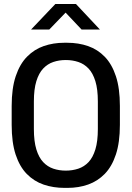

<svg xmlns="http://www.w3.org/2000/svg" viewBox="-20 -904 640 934"><path d="M294 10Q239.2 10 192.5 -5.9Q145.8 -21.8 110.6 -57.5Q75.5 -93.2 56.1 -152Q36.8 -210.8 36.8 -296.5V-388.8Q36.8 -474.5 56.6 -533.6Q76.5 -592.8 111.8 -628.5Q147 -664.2 193.2 -680.1Q239.5 -696 292.8 -696H307Q361.8 -696 408.5 -679.8Q455.2 -663.5 489.9 -627.6Q524.5 -591.8 543.9 -533Q563.2 -474.2 563.2 -388.8V-296.5Q563.2 -211.8 543.9 -153Q524.5 -94.2 489.9 -58.5Q455.2 -22.8 409 -6.4Q362.8 10 308.2 10ZM300 -74Q332.5 -74 361 -83.5Q389.5 -93 410.8 -115.5Q432 -138 444 -177.4Q456 -216.8 456 -276.2V-410.5Q456 -470 444 -509Q432 -548 410.8 -570.5Q389.5 -593 361 -602.5Q332.5 -612 300 -612Q267.5 -612 239.4 -602.5Q211.2 -593 190 -570.5Q168.8 -548 156.8 -509Q144.8 -470 144.8 -410.5V-276.2Q144.8 -216.8 156.8 -177.4Q168.8 -138 190 -115.5Q211.2 -93 239.4 -83.5Q267.5 -74 300 -74ZM131 -760.2 249.2 -884.5H349.5L466.2 -760.2H377L283.5 -859.2H315.2L219.5 -760.2Z"/></svg>

Font: Chivo Mono Medium
Style: Regular
Weight: 500
Monospace: yes
Designer: Hector Gatti
Foundry: Omnibus-Type
Version: Version 1.008